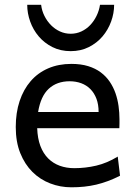

<svg xmlns="http://www.w3.org/2000/svg" viewBox="-20 -777 575 809"><path d="M136.7 -236.8Q138.2 -193.8 150.1 -162.1Q162.1 -130.4 182.9 -109.6Q203.6 -88.9 231.7 -78.6Q259.8 -68.4 293 -68.4Q340.3 -68.4 385.7 -79.1Q431.2 -89.8 476.1 -117.2L485.8 -36.6Q460 -23.4 435.1 -14.2Q410.2 -4.9 385.3 1Q360.4 6.8 334.7 9.5Q309.1 12.2 280.8 12.2Q233.9 12.2 191.4 -4.2Q148.9 -20.5 116.7 -52.5Q84.5 -84.5 65.4 -131.8Q46.4 -179.2 46.4 -241.7Q46.4 -302.2 62.7 -351.3Q79.1 -400.4 109.4 -435.3Q139.6 -470.2 183.1 -489Q226.6 -507.8 280.8 -507.8Q320.8 -507.8 351.6 -498.3Q382.3 -488.8 404.8 -471.9Q427.2 -455.1 442.4 -432.6Q457.5 -410.2 466.6 -384.3Q475.6 -358.4 479.5 -330.3Q483.4 -302.2 483.4 -274.9V-255.9Q483.4 -243.7 482.9 -236.8ZM273.4 -434.6Q219.7 -434.6 185.5 -403.1Q151.4 -371.6 140.6 -305.2H395.5Q395.5 -336.4 386.5 -360.6Q377.4 -384.8 361.1 -401.4Q344.7 -418 322.3 -426.3Q299.8 -434.6 273.4 -434.6ZM460.9 -756.8Q460.9 -721.2 448.2 -686.3Q435.5 -651.4 411.9 -623.5Q388.2 -595.7 354.2 -578.6Q320.3 -561.5 277.8 -561.5Q234.9 -561.5 200.9 -578.6Q167 -595.7 143.3 -623.5Q119.6 -651.4 107.2 -686.3Q94.7 -721.2 94.7 -756.8H153.3Q156.2 -731.9 167.2 -710Q178.2 -688 194.8 -671.1Q211.4 -654.3 232.7 -644.5Q253.9 -634.8 277.8 -634.8Q301.8 -634.8 322.8 -644.5Q343.8 -654.3 359.9 -671.1Q376 -688 386.7 -710Q397.5 -731.9 401.4 -756.8Z"/></svg>

Font: Andika APac
Style: Regular
Weight: 400
Designer: Victor Gaultney, Annie Olsen, Julie Remington, Don Collingsworth, Eric Hays, Becca Hirsbrunner
Foundry: SIL International
Version: Version 5.000